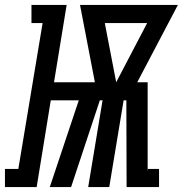

<svg xmlns="http://www.w3.org/2000/svg" viewBox="-80 -755 738 775"><path d="M-60 0V-73H-6L92 -662H47V-735H189L138 -423H303L243 -735H638L474 -423H516V-65L517 -73H562V0H431L430 -350H419L361 0H276L334 -350H323L207 0H121L238 -350H125L68 0ZM389 -423 514 -662H343Z"/></svg>

Font: Iosevka Curly Slab SmBdEx
Style: Italic
Weight: 600
Width: 7
Italic angle: -9°
Monospace: yes
Designer: Belleve Invis
Foundry: Belleve Invis
Version: Version 11.1.0; ttfautohint (v1.8.3)